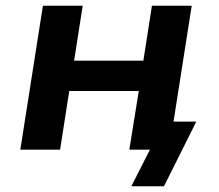

<svg xmlns="http://www.w3.org/2000/svg" viewBox="-20 -523 767 671"><path d="M439 128 504 0H440L456 -98H666L553 128ZM51 0 130 -503H269L239 -311H481L511 -503H650L571 0H432L465 -205H222L190 0Z"/></svg>

Font: Nunito Sans 6pt
Style: Bold Italic
Weight: 700
Italic angle: -9°
Version: Version 3.101;gftools[0.9.27]